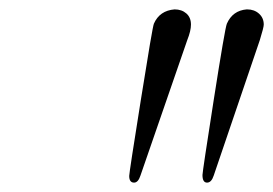

<svg xmlns="http://www.w3.org/2000/svg" viewBox="-20 -725 579 407"><path d="M253.9 -352.1Q253.9 -358.9 278.6 -513.4Q303.2 -668 306.2 -674.8Q318.4 -702.6 350.1 -705.1Q365.2 -705.1 375 -696.5Q384.8 -688 384.8 -672.9Q384.8 -659.7 377 -640.1L277.8 -353Q272.9 -337.9 264.2 -337.9Q253.9 -337.9 253.9 -352.1ZM409.2 -354Q409.2 -360.8 433.1 -513.4Q457 -666 460.9 -674.8Q473.1 -702.6 502.9 -705.1H503.9Q519 -705.1 529.1 -696Q539.1 -687 539.1 -672.9Q539.1 -667 530.8 -640.1L433.1 -353Q428.2 -337.9 418.9 -337.9Q409.2 -337.9 409.2 -354Z"/></svg>

Font: CMU Classical Serif
Style: Italic
Weight: 500
Italic angle: -14.04°
Version: Version 0.7.0